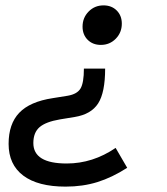

<svg xmlns="http://www.w3.org/2000/svg" viewBox="-20 -504 620 714"><path d="M371 -249Q371 -160 345 -119.5Q319 -79 258 -69L203 -60Q150 -51 127 -31Q104 -11 104 28Q104 104 228 104Q325 104 410 46L453 120Q397 156 342.5 173Q288 190 224 190Q121 190 66.5 149Q12 108 12 31Q12 -43 51.5 -84.5Q91 -126 176 -139L232 -148Q267 -154 279.5 -175Q292 -196 292 -249ZM365 -484Q395 -484 414 -465Q433 -446 433 -416Q433 -383 410.5 -360Q388 -337 355 -337Q325 -337 306 -356Q287 -375 287 -405Q287 -438 309.5 -461Q332 -484 365 -484Z"/></svg>

Font: Sometype Mono Medium
Style: Italic
Weight: 500
Italic angle: -12°
Monospace: yes
Designer: Ryoichi Tsunekawa
Foundry: Dharma Type
Version: Version 1.000; ttfautohint (v1.8.3)